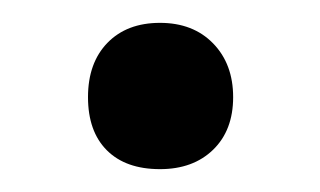

<svg xmlns="http://www.w3.org/2000/svg" viewBox="-20 -138 280 168"><path d="M57 -53Q57 -83 74 -100.5Q91 -118 120 -118Q149 -118 166.5 -100Q184 -82 184 -53Q184 -24 166.5 -7Q149 10 120 10Q90 10 73.5 -6.5Q57 -23 57 -53Z"/></svg>

Font: Domine
Style: Regular
Weight: 400
Designer: Pablo Impallari, Rodrigo Fuenzalida, Brenda Gallo
Foundry: Pablo Impallari, Rodrigo Fuenzalida, Brenda Gallo
Version: Version 2.000;September 19, 2022;FontCreator 14.0.0.2877 64-